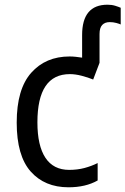

<svg xmlns="http://www.w3.org/2000/svg" viewBox="-20 -786 533 816"><path d="M271 10Q170 10 110.5 -57Q51 -124 51 -265Q51 -407 112.5 -476.5Q174 -546 276 -546Q289 -546 302.5 -544.5Q316 -543 329 -541V-637Q329 -766 437 -766Q455 -766 469.5 -761.5Q484 -757 493 -753V-682Q487 -685 474 -688.5Q461 -692 446 -692Q426 -692 414.5 -680Q403 -668 403 -641V-519L376 -448Q354 -457 327 -464Q300 -471 277 -471Q139 -471 139 -266Q139 -167 173 -115.5Q207 -64 274 -64Q309 -64 339 -72Q369 -80 395 -93V-19Q344 10 271 10Z"/></svg>

Font: Noto Sans SemiCondensed
Style: Regular
Weight: 400
Width: 4
Designer: Monotype Design Team
Foundry: Monotype Imaging Inc.
Version: Version 2.013; ttfautohint (v1.8.4.7-5d5b)